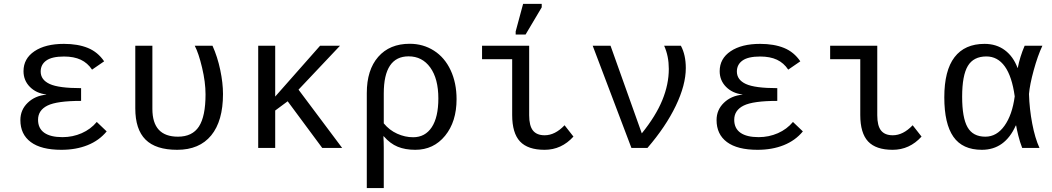

<svg xmlns="http://www.w3.org/2000/svg" viewBox="-20 -765 5441 993"><path d="M303.2 -55.7Q356 -55.7 402.6 -76.2Q449.2 -96.7 480.5 -134.3L531.7 -85.4Q492.7 -38.1 432.9 -14.2Q373 9.8 297.4 9.8Q192.9 9.8 139.2 -30.3Q85.4 -70.3 85.4 -144Q85.4 -196.8 123.3 -233.4Q161.1 -270 219.2 -275.4V-276.4Q167 -282.7 134.3 -315.9Q101.6 -349.1 101.6 -397Q101.6 -461.9 158.2 -500Q214.8 -538.1 310.5 -538.1Q382.8 -538.1 434.3 -517.1Q485.8 -496.1 518.6 -447.8L456.1 -404.8Q433.1 -439.5 397.7 -456.1Q362.3 -472.7 311 -472.7Q248.5 -472.7 219.5 -451.9Q190.4 -431.2 190.4 -395Q190.4 -352.1 237.1 -330.6Q283.7 -309.1 399.4 -309.1V-243.2Q274.4 -243.2 225.6 -219Q176.8 -194.8 176.8 -145.5Q176.8 -101.1 209 -78.4Q241.2 -55.7 303.2 -55.7Z M1133.3 -278.8Q1133.3 -139.2 1072.3 -64.7Q1011.2 9.8 896.5 9.8Q785.6 9.8 732.7 -43Q679.7 -95.7 679.7 -204.6V-528.3H768.1V-201.7Q768.1 -58.1 900.4 -58.1Q974.6 -58.1 1008.8 -110.6Q1043 -163.1 1043 -276.9Q1043 -340.3 1025.1 -415.3Q1007.3 -490.2 987.3 -528.3H1079.1Q1105 -470.7 1119.1 -403.3Q1133.3 -335.9 1133.3 -278.8Z M1646.5 0 1467.8 -241.2 1403.3 -193.4V0H1315.4V-528.3H1403.3V-265.6L1635.3 -528.3H1738.3L1523.9 -301.3L1749.5 0Z M2341.3 -252Q2341.3 -135.7 2282 -63Q2222.7 9.8 2127.9 9.8Q2075.7 9.8 2036.9 -6.1Q1998 -22 1964.8 -60.1H1962.9Q1964.8 -30.8 1964.8 0V207.5H1877V-283.7Q1877 -403.3 1936 -470.9Q1995.1 -538.6 2099.1 -538.6Q2168.5 -538.6 2224.1 -503.2Q2279.8 -467.8 2310.5 -402.1Q2341.3 -336.4 2341.3 -252ZM2247.1 -255.9Q2247.1 -357.9 2205.3 -415.8Q2163.6 -473.6 2093.3 -473.6Q1964.8 -473.6 1964.8 -281.7V-127Q1993.7 -91.8 2034.2 -73.5Q2074.7 -55.2 2116.7 -55.2Q2178.7 -55.2 2212.9 -106.9Q2247.1 -158.7 2247.1 -255.9Z M2716.8 -168.9Q2716.8 -114.7 2736.3 -90.1Q2755.9 -65.4 2796.9 -65.4Q2850.6 -65.4 2899.9 -117.2L2945.8 -58.6Q2883.8 9.8 2796.4 9.8Q2710 9.8 2669.4 -33.4Q2628.9 -76.7 2628.9 -170.4V-459H2473.1V-528.3H2716.8ZM2647 -586.4V-602.5L2685.5 -745.1H2781.7V-727.1L2698.2 -586.4Z M3526.9 -413.1Q3526.9 -325.7 3475.1 -217.8Q3423.3 -109.9 3328.6 0H3245.6L3045.4 -528.3H3137.7L3299.3 -75.2Q3372.1 -165.5 3405.5 -247.3Q3439 -329.1 3439 -408.7Q3439 -474.6 3415 -528.3H3501.5Q3526.9 -481 3526.9 -413.1Z M3903.8 -55.7Q3956.5 -55.7 4003.2 -76.2Q4049.8 -96.7 4081.1 -134.3L4132.3 -85.4Q4093.3 -38.1 4033.4 -14.2Q3973.6 9.8 3897.9 9.8Q3793.5 9.8 3739.7 -30.3Q3686 -70.3 3686 -144Q3686 -196.8 3723.9 -233.4Q3761.7 -270 3819.8 -275.4V-276.4Q3767.6 -282.7 3734.9 -315.9Q3702.1 -349.1 3702.1 -397Q3702.1 -461.9 3758.8 -500Q3815.4 -538.1 3911.1 -538.1Q3983.4 -538.1 4034.9 -517.1Q4086.4 -496.1 4119.1 -447.8L4056.6 -404.8Q4033.7 -439.5 3998.3 -456.1Q3962.9 -472.7 3911.6 -472.7Q3849.1 -472.7 3820.1 -451.9Q3791 -431.2 3791 -395Q3791 -352.1 3837.6 -330.6Q3884.3 -309.1 4000 -309.1V-243.2Q3875 -243.2 3826.2 -219Q3777.3 -194.8 3777.3 -145.5Q3777.3 -101.1 3809.6 -78.4Q3841.8 -55.7 3903.8 -55.7Z M4517.1 -168.9Q4517.1 -114.7 4536.6 -90.1Q4556.2 -65.4 4597.2 -65.4Q4650.9 -65.4 4700.2 -117.2L4746.1 -58.6Q4684.1 9.8 4596.7 9.8Q4510.3 9.8 4469.7 -33.4Q4429.2 -76.7 4429.2 -170.4V-459H4273.4V-528.3H4517.1Z M5233.4 -115.7Q5177.2 9.8 5058.1 9.8Q4958 9.8 4910.9 -57.6Q4863.8 -125 4863.8 -261.7Q4863.8 -400.4 4916.7 -469.2Q4969.7 -538.1 5071.8 -538.1Q5133.3 -538.1 5177 -505.4Q5220.7 -472.7 5242.7 -413.6H5243.7Q5254.9 -471.7 5279.3 -528.3H5371.1Q5346.7 -476.6 5326.2 -401.6Q5305.7 -326.7 5301.8 -278.8Q5304.2 -200.7 5318.6 -125.5Q5333 -50.3 5356 0H5266.6Q5254.9 -29.8 5246.3 -64.7Q5237.8 -99.6 5235.4 -115.7ZM4956.1 -264.6Q4956.1 -156.2 4983.9 -107.2Q5011.7 -58.1 5076.2 -58.1Q5134.8 -58.1 5175 -114.5Q5215.3 -170.9 5228 -266.6Q5213.9 -369.6 5176.8 -421.4Q5139.6 -473.1 5081.5 -473.1Q5015.1 -473.1 4985.6 -424.1Q4956.1 -375 4956.1 -264.6Z"/></svg>

Font: Cousine
Style: Regular
Weight: 400
Monospace: yes
Designer: Steve Matteson
Foundry: Ascender Corporation
Version: Version 1.20